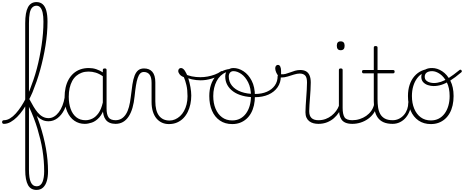

<svg xmlns="http://www.w3.org/2000/svg" viewBox="-94 -1172 4453 1843"><path d="M-57 17Q-66 17 -70 11.5Q-74 6 -74 -0.5Q-74 -7 -70 -12.5Q-66 -18 -57 -18Q-27 -18 2 -35.5Q31 -53 57.5 -82.5Q84 -112 108.5 -149.5Q133 -187 153.5 -227Q174 -267 190 -304Q209 -353 227 -405.5Q245 -458 259.5 -513Q274 -568 285.5 -625Q297 -682 305.5 -739.5Q314 -797 318.5 -853Q323 -909 323 -964Q323 -972 329 -977Q335 -982 342.5 -982.5Q350 -983 356 -977.5Q362 -972 362 -964Q362 -907 357 -849.5Q352 -792 342.5 -733Q333 -674 320 -615Q307 -556 291.5 -500Q276 -444 257 -389.5Q238 -335 218 -286Q200 -244 177 -200.5Q154 -157 127 -118Q100 -79 70 -49Q40 -19 8 -1Q-24 17 -57 17ZM256 651Q229 651 208.5 639.5Q188 628 175 604.5Q162 581 155 545Q148 509 148 458V-949Q148 -1053 174.5 -1102.5Q201 -1152 256 -1152Q292 -1152 315.5 -1131.5Q339 -1111 350.5 -1069.5Q362 -1028 362 -964Q362 -955 356 -950Q350 -945 342.5 -945Q335 -945 329 -950Q323 -955 323 -964Q323 -1016 315.5 -1049.5Q308 -1083 293.5 -1100Q279 -1117 256 -1117Q233 -1117 216 -1100.5Q199 -1084 191.5 -1047Q184 -1010 184 -949V-229Q215 -166 241 -104Q267 -42 287 18.5Q307 79 322 138Q337 197 347 253.5Q357 310 362 365Q367 420 367 473Q367 525 355.5 565Q344 605 319.5 628Q295 651 256 651ZM257 616Q278 616 292 605Q306 594 314 574.5Q322 555 326 529Q330 503 330 473Q330 422 326 371.5Q322 321 314 270Q306 219 293.5 167.5Q281 116 265.5 64Q250 12 229.5 -41Q209 -94 184 -147V458Q184 539 202 577.5Q220 616 257 616Z M372 -8Q340 -8 314.5 -19.5Q289 -31 268.5 -50.5Q248 -70 231.5 -95Q215 -120 201 -147Q187 -174 174 -199Q170 -209 174 -213Q178 -217 184 -217Q190 -217 192 -213Q210 -179 228.5 -148Q247 -117 268 -92Q289 -67 315 -52.5Q341 -38 372 -38Q400 -38 425 -53Q450 -68 470.5 -95Q491 -122 505.5 -159Q520 -196 527 -239Q528 -248 535 -248.5Q542 -249 548.5 -245Q555 -241 554 -233Q548 -168 522 -117Q496 -66 457 -37Q418 -8 372 -8Z M719 17Q664 17 620 -13Q576 -43 551 -100.5Q526 -158 526 -239Q526 -288 535.5 -330.5Q545 -373 564 -407.5Q583 -442 611 -467Q639 -492 676 -505.5Q713 -519 759 -519Q796 -519 829.5 -508Q863 -497 899 -474V-436Q860 -464 825.5 -474.5Q791 -485 756 -485Q721 -485 691.5 -474.5Q662 -464 638.5 -444Q615 -424 599 -394.5Q583 -365 574.5 -327Q566 -289 566 -243Q566 -178 584 -127Q602 -76 638 -47Q674 -18 727 -18Q760 -18 792.5 -33.5Q825 -49 851.5 -86Q878 -123 893 -188L913 -154Q893 -82 859 -45Q825 -8 788 4.5Q751 17 719 17ZM1017 17Q984 17 960 7Q936 -3 921.5 -22Q907 -41 900 -68Q893 -95 893 -128V-500Q893 -508 897.5 -511.5Q902 -515 912 -515Q921 -515 925 -511.5Q929 -508 929 -500V-129Q929 -74 947.5 -46Q966 -18 1017 -18Q1023 -18 1027 -12.5Q1031 -7 1031 -0.5Q1031 6 1028 11.5Q1025 17 1017 17Z M1013 17Q1004 17 999 11.5Q994 6 994 -0.5Q994 -7 999 -12.5Q1004 -18 1013 -18Q1047 -18 1072 -33Q1097 -48 1115 -76.5Q1133 -105 1144 -146Q1155 -187 1161 -239Q1169 -309 1177 -361Q1185 -413 1198.5 -447Q1212 -481 1233.5 -498Q1255 -515 1289 -515Q1298 -515 1302.5 -510Q1307 -505 1306.5 -498Q1306 -491 1301 -486Q1296 -481 1287 -481Q1266 -481 1252 -467Q1238 -453 1228 -424Q1218 -395 1211 -351Q1204 -307 1198 -248Q1192 -187 1178 -138Q1164 -89 1141 -54Q1118 -19 1086.5 -1Q1055 17 1013 17Z M1527 19Q1491 19 1461 5.5Q1431 -8 1408.5 -34.5Q1386 -61 1373.5 -101Q1361 -141 1361 -193V-376Q1361 -431 1341.5 -456Q1322 -481 1287 -481Q1278 -481 1273.5 -486Q1269 -491 1269.5 -498Q1270 -505 1275 -510Q1280 -515 1289 -515Q1314 -515 1334 -507Q1354 -499 1368 -483Q1382 -467 1389.5 -441.5Q1397 -416 1397 -381V-200Q1397 -155 1405.5 -120.5Q1414 -86 1431.5 -62.5Q1449 -39 1474.5 -27Q1500 -15 1533 -15Q1561 -15 1586.5 -26Q1612 -37 1634 -57Q1656 -77 1672 -106Q1688 -135 1697 -170.5Q1706 -206 1706 -248Q1706 -310 1695.5 -354.5Q1685 -399 1671 -431Q1643 -442 1630 -459Q1617 -476 1617 -491Q1617 -502 1624 -510.5Q1631 -519 1643 -519Q1663 -519 1681 -492Q1699 -465 1712.5 -423Q1726 -381 1734 -336Q1742 -291 1742 -255Q1742 -213 1733.5 -172.5Q1725 -132 1708 -97.5Q1691 -63 1665.5 -37Q1640 -11 1605.5 4Q1571 19 1527 19Z M1832 -401Q1790 -401 1747.5 -410.5Q1705 -420 1666 -440Q1659 -444 1657.5 -449Q1656 -454 1658.5 -459Q1661 -464 1666 -465.5Q1671 -467 1677 -464Q1707 -447 1747 -439Q1787 -431 1830 -431Q1864 -431 1899.5 -437.5Q1935 -444 1968.5 -456.5Q2002 -469 2028 -488Q2035 -492 2041.5 -488Q2048 -484 2049 -477Q2050 -470 2042 -465Q1993 -434 1938.5 -417.5Q1884 -401 1832 -401Z M2135 19Q2066 19 2016.5 -15Q1967 -49 1941 -109.5Q1915 -170 1915 -250Q1915 -310 1931 -358Q1947 -406 1977 -440.5Q2007 -475 2047 -493Q2087 -511 2135 -511Q2141 -511 2143 -505.5Q2145 -500 2143 -494.5Q2141 -489 2135 -489Q2102 -489 2074 -477.5Q2046 -466 2023.5 -444.5Q2001 -423 1985.5 -393.5Q1970 -364 1961.5 -327.5Q1953 -291 1953 -250Q1953 -182 1975 -129Q1997 -76 2037.5 -46Q2078 -16 2135 -16Q2177 -16 2210 -33Q2243 -50 2266.5 -81.5Q2290 -113 2302.5 -156Q2315 -199 2315 -250Q2315 -328 2288 -381.5Q2261 -435 2222 -462Q2183 -489 2147 -489Q2138 -489 2133 -493.5Q2128 -498 2128 -504Q2128 -510 2133 -514.5Q2138 -519 2147 -519Q2196 -519 2243.5 -488Q2291 -457 2322 -397Q2353 -337 2353 -250Q2353 -202 2343.5 -160.5Q2334 -119 2315.5 -86Q2297 -53 2270 -29.5Q2243 -6 2209.5 6.5Q2176 19 2135 19Z M2351 -239Q2287 -239 2234.5 -253Q2182 -267 2145 -293.5Q2108 -320 2088 -356.5Q2068 -393 2068 -438Q2068 -456 2073.5 -471Q2079 -486 2089.5 -496.5Q2100 -507 2114 -513Q2128 -519 2146 -519Q2155 -519 2160 -514.5Q2165 -510 2165 -504Q2165 -498 2160.5 -493.5Q2156 -489 2147 -489Q2126 -489 2114 -475Q2102 -461 2102 -438Q2102 -387 2133 -349Q2164 -311 2220.5 -290.5Q2277 -270 2353 -270Q2419 -270 2468 -291.5Q2517 -313 2544 -351.5Q2571 -390 2571 -441Q2571 -450 2579 -452.5Q2587 -455 2594.5 -452.5Q2602 -450 2602 -441Q2602 -380 2570.5 -334.5Q2539 -289 2483 -264Q2427 -239 2351 -239Z M2963 17Q2937 17 2914.5 11Q2892 5 2874.5 -8.5Q2857 -22 2847.5 -43.5Q2838 -65 2838 -95Q2838 -124 2840.5 -159.5Q2843 -195 2845.5 -233.5Q2848 -272 2850.5 -309.5Q2853 -347 2853 -380Q2853 -429 2835 -447.5Q2817 -466 2783 -466Q2759 -466 2728.5 -456.5Q2698 -447 2667 -437.5Q2636 -428 2607 -428Q2592 -428 2578.5 -443Q2565 -458 2556.5 -478.5Q2548 -499 2548 -515Q2548 -525 2551 -532.5Q2554 -540 2560 -544.5Q2566 -549 2574 -549Q2589 -549 2596.5 -532.5Q2604 -516 2604 -491Q2604 -483 2604 -475Q2604 -467 2604 -459Q2625 -457 2646.5 -462.5Q2668 -468 2691 -477Q2714 -486 2738 -493Q2762 -500 2788 -500Q2821 -500 2843.5 -487.5Q2866 -475 2877.5 -448Q2889 -421 2889 -379Q2889 -344 2886.5 -307Q2884 -270 2881.5 -233.5Q2879 -197 2876.5 -164.5Q2874 -132 2874 -105Q2874 -60 2896.5 -39Q2919 -18 2963 -18Q2972 -18 2976.5 -12.5Q2981 -7 2981 -0.5Q2981 6 2976.5 11.5Q2972 17 2963 17Z M2961 17Q2952 17 2947 11.5Q2942 6 2942 -0.5Q2942 -7 2947 -12.5Q2952 -18 2961 -18Q3000 -18 3032 -30Q3064 -42 3089 -62Q3114 -82 3132 -106.5Q3150 -131 3159 -156Q3162 -165 3169.5 -165Q3177 -165 3182 -158.5Q3187 -152 3184 -143Q3175 -117 3156.5 -89Q3138 -61 3110.5 -37Q3083 -13 3045.5 2Q3008 17 2961 17Z M3289 17Q3249 17 3223 6Q3197 -5 3183.5 -25.5Q3170 -46 3164.5 -74Q3159 -102 3159 -136V-500Q3159 -508 3163.5 -511.5Q3168 -515 3176 -515Q3186 -515 3190.5 -511.5Q3195 -508 3195 -500V-136Q3195 -75 3213 -46.5Q3231 -18 3289 -18Q3296 -18 3299 -12.5Q3302 -7 3302 -0.5Q3302 6 3299 11.5Q3296 17 3289 17ZM3176 -690Q3157 -690 3148 -701Q3139 -712 3139 -733Q3139 -754 3148 -764.5Q3157 -775 3176 -775Q3195 -775 3204.5 -764.5Q3214 -754 3214 -733Q3214 -711 3204.5 -700.5Q3195 -690 3176 -690Z M3286 17Q3277 17 3272 11.5Q3267 6 3267 -0.5Q3267 -7 3272 -12.5Q3277 -18 3286 -18Q3324 -18 3358.5 -29Q3393 -40 3421 -59.5Q3449 -79 3468.5 -106Q3488 -133 3496 -165Q3498 -174 3506 -173.5Q3514 -173 3520 -167Q3526 -161 3522 -151Q3513 -114 3491.5 -83.5Q3470 -53 3438.5 -30.5Q3407 -8 3368 4.5Q3329 17 3286 17Z M3676 17Q3623 17 3588 1.5Q3553 -14 3532.5 -42.5Q3512 -71 3503 -111Q3494 -151 3494 -200V-468H3396Q3388 -468 3384.5 -472.5Q3381 -477 3381 -484Q3381 -492 3384.5 -496Q3388 -500 3396 -500H3494V-715Q3494 -723 3498 -726.5Q3502 -730 3511 -730Q3521 -730 3525.5 -726.5Q3530 -723 3530 -715V-500H3679Q3687 -500 3690.5 -496Q3694 -492 3694 -484Q3694 -477 3690.5 -472.5Q3687 -468 3679 -468H3530V-218Q3530 -179 3535 -143Q3540 -107 3555 -79Q3570 -51 3599 -34.5Q3628 -18 3677 -18Q3685 -18 3689 -12.5Q3693 -7 3693 -0.5Q3693 6 3689 11.5Q3685 17 3676 17Z M3674 17Q3665 17 3660 11.5Q3655 6 3655 -0.5Q3655 -7 3660 -12.5Q3665 -18 3674 -18Q3708 -18 3736 -32Q3764 -46 3784 -69.5Q3804 -93 3814.5 -123Q3825 -153 3825 -186Q3825 -196 3832 -199.5Q3839 -203 3845.5 -199.5Q3852 -196 3852 -186Q3852 -146 3839 -109.5Q3826 -73 3802.5 -44.5Q3779 -16 3746 0.5Q3713 17 3674 17Z M4042 19Q3973 19 3923.5 -15Q3874 -49 3848 -109.5Q3822 -170 3822 -250Q3822 -310 3838 -358Q3854 -406 3884 -440.5Q3914 -475 3954 -493Q3994 -511 4042 -511V-489Q4001 -489 3967.5 -471Q3934 -453 3910 -421Q3886 -389 3873 -345.5Q3860 -302 3860 -250Q3860 -182 3882 -129Q3904 -76 3944.5 -46Q3985 -16 4042 -16Q4084 -16 4117 -33Q4150 -50 4173.5 -81.5Q4197 -113 4209.5 -156Q4222 -199 4222 -250Q4222 -328 4195 -381.5Q4168 -435 4129 -462Q4090 -489 4054 -489Q4020 -489 4001.5 -475Q3983 -461 3983 -435Q3983 -412 3998 -398.5Q4013 -385 4033.5 -380Q4054 -375 4070 -375Q4104 -375 4138.5 -386.5Q4173 -398 4215.5 -425Q4258 -452 4317 -500Q4322 -504 4327 -503Q4332 -502 4335.5 -497.5Q4339 -493 4339 -487.5Q4339 -482 4334 -478Q4274 -427 4228 -398.5Q4182 -370 4144 -358Q4106 -346 4068 -346Q4041 -346 4013.5 -355Q3986 -364 3968 -383.5Q3950 -403 3950 -435Q3950 -460 3961 -478.5Q3972 -497 3995 -508Q4018 -519 4054 -519Q4103 -519 4150.5 -488Q4198 -457 4229 -397Q4260 -337 4260 -250Q4260 -202 4250.5 -160.5Q4241 -119 4222.5 -86Q4204 -53 4177 -29.5Q4150 -6 4116.5 6.5Q4083 19 4042 19Z"/></svg>

Font: Playwrite CL Thin
Style: Regular
Weight: 100
Designer: Veronika Burian, José Scaglione
Foundry: TypeTogether
Version: Version 1.002